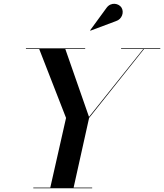

<svg xmlns="http://www.w3.org/2000/svg" viewBox="-20 -1009 879 1029"><path d="M602 -896C634 -906 646.5 -944 631 -968.5C617 -990.5 575.5 -1000.5 551 -967L463 -846.5L464.5 -844.5ZM158.5 -3.5V0H474V-3.5H374.5L457.5 -377L752 -746.5H839V-750H629V-746.5H748L457 -382.5L330 -746.5H436.5V-750H119V-746.5H190L334 -377L249.5 -3.5Z"/></svg>

Font: Bodoni* 48pt Medium
Style: Italic
Weight: 500
Italic angle: -13°
Version: Version 2.3